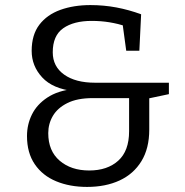

<svg xmlns="http://www.w3.org/2000/svg" viewBox="-20 -727 730 756"><path d="M322.7 9Q254.7 9 201.2 -13.2Q147.7 -35.3 117 -80.2Q86.3 -125 86.3 -191.3Q86.3 -237 105.8 -276.3Q125.3 -315.7 166.3 -342.8Q207.3 -370 270 -376.7L272 -368Q187.7 -377.3 146.2 -422.2Q104.7 -467 104.7 -526.7Q104.7 -590 135 -629.7Q165.3 -669.3 217.8 -688.2Q270.3 -707 336 -707Q388.3 -707 438.2 -697.7Q488 -688.3 535.7 -670.7L528.7 -527.3H477L462.3 -635.7L478.7 -623Q444.3 -633.7 411.2 -639.2Q378 -644.7 341 -644.7Q270.3 -644.7 229 -615.8Q187.7 -587 187.7 -521Q187.7 -465.3 232.5 -433.3Q277.3 -401.3 354.3 -401.3H645V-356.3L557 -337.7L567.7 -354V-216.7Q567.7 -142.7 536.8 -92.3Q506 -42 451 -16.5Q396 9 322.7 9ZM331.3 -55.7Q402.7 -55.7 445.5 -94.2Q488.3 -132.7 488.3 -210.3V-353.3L504.3 -340.7H345.3Q284.3 -340.7 245.5 -321.3Q206.7 -302 188.3 -270.8Q170 -239.7 170 -202.7Q170 -132.7 215 -94.2Q260 -55.7 331.3 -55.7Z"/></svg>

Font: Bitter Thin
Style: Regular
Weight: 100
Designer: Sol Matas, and Bitter project Authors
Foundry: Sol Matas
Version: Version 2.002